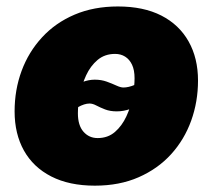

<svg xmlns="http://www.w3.org/2000/svg" viewBox="-20 -567 661 597"><path d="M274.9 10.3Q195.3 10.3 139.4 -18.3Q83.5 -46.9 54.4 -98.9Q25.4 -150.9 25.4 -220.7Q25.4 -287.6 47.1 -346.4Q68.8 -405.3 110.6 -450.7Q152.3 -496.1 211.9 -521.5Q271.5 -546.9 346.7 -546.9Q426.3 -546.9 481.7 -518.6Q537.1 -490.2 566.4 -438.2Q595.7 -386.2 595.7 -316.4Q595.7 -251 574.5 -191.9Q553.2 -132.8 512 -87.4Q470.7 -42 411.1 -15.9Q351.6 10.3 274.9 10.3ZM283.7 -137.7Q315.4 -137.7 337.4 -156.7Q359.4 -175.8 373 -205.3Q386.7 -234.9 392.6 -266.8Q398.4 -298.8 398.4 -323.7Q398.4 -349.1 390.6 -365.7Q382.8 -382.3 369.1 -390.9Q355.5 -399.4 337.9 -399.4Q305.7 -399.4 283.4 -380.6Q261.2 -361.8 247.8 -332.8Q234.4 -303.7 228.3 -272.2Q222.2 -240.7 222.2 -214.8Q222.2 -177.2 239.5 -157.5Q256.8 -137.7 283.7 -137.7ZM175.3 -194.8 134.8 -231.4Q167.5 -266.6 192.1 -285.6Q216.8 -304.7 236.6 -312Q256.3 -319.3 274.4 -319.3Q294.9 -319.3 311.8 -313.2Q328.6 -307.1 341.8 -301Q355 -294.9 363.8 -294.9Q379.4 -294.9 399.2 -303.2Q418.9 -311.5 443.8 -344.7L485.8 -312Q456.1 -276.4 431.6 -256.3Q407.2 -236.3 386 -228.5Q364.7 -220.7 343.3 -220.7Q322.3 -220.7 306.6 -226.8Q291 -232.9 279.5 -239Q268.1 -245.1 258.3 -245.1Q242.7 -245.1 222.2 -233.6Q201.7 -222.2 175.3 -194.8Z"/></svg>

Font: Inter 18pt Black
Style: Italic
Weight: 900
Italic angle: -9.3988°
Designer: Rasmus Andersson
Foundry: rsms
Version: Version 4.001;git-66647c0bb